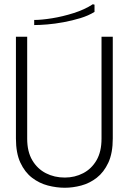

<svg xmlns="http://www.w3.org/2000/svg" viewBox="-20 -873 606 904"><path d="M511 -221V-700H458V-220Q458 -159 434.5 -118.5Q411 -78 371.5 -57.5Q332 -37 285 -37Q236 -37 196 -57.5Q156 -78 132 -118.5Q108 -159 108 -220V-700H55V-221Q55 -152 76 -107Q97 -62 131 -36Q165 -10 205.5 0.5Q246 11 285 11Q323 11 362.5 0.5Q402 -10 435.5 -36Q469 -62 490 -107Q511 -152 511 -221ZM417 -853 425 -851V-817Q396 -799 358 -787.5Q320 -776 279.5 -768.5Q239 -761 203 -758Q167 -755 141 -755V-779Q175 -779 225 -787Q275 -795 327 -811.5Q379 -828 417 -853Z"/></svg>

Font: Phudu Light Light
Style: Regular
Weight: 300
Version: Version 1.005;gftools[0.9.23]